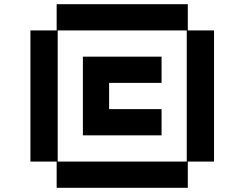

<svg xmlns="http://www.w3.org/2000/svg" viewBox="-20 -770 1165 915"><path d="M250 125V0H125V-625H250V-750H875V-625H1000V0H875V125ZM255 0H870V-625H255ZM375 -125V-500H750V-375H500V-250H750V-125Z"/></svg>

Font: Silkscreen
Style: Regular
Weight: 400
Designer: Jason Kottke
Foundry: Jason Kottke
Version: Version 1.001; ttfautohint (v1.8.4.7-5d5b)